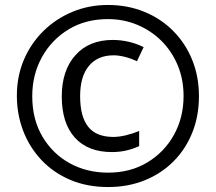

<svg xmlns="http://www.w3.org/2000/svg" viewBox="-20 -795 871 774"><path d="M416 -41Q331 -41 263 -70Q195 -99 147 -150Q99 -201 73.5 -267.5Q48 -334 48 -409Q48 -488 76.5 -554.5Q105 -621 155.5 -670.5Q206 -720 272.5 -747.5Q339 -775 415 -775Q494 -775 561.5 -747.5Q629 -720 678.5 -670Q728 -620 755 -553Q782 -486 782 -407Q782 -327 755 -260Q728 -193 679 -144Q630 -95 563 -68Q496 -41 416 -41ZM416 -99Q505 -99 573.5 -140Q642 -181 681 -251Q720 -321 720 -408Q720 -475 696.5 -531.5Q673 -588 631.5 -629.5Q590 -671 534.5 -694.5Q479 -718 415 -718Q325 -718 256.5 -676.5Q188 -635 149 -564.5Q110 -494 110 -407Q110 -314 151 -244.5Q192 -175 261 -137Q330 -99 416 -99ZM431 -182Q334 -182 281.5 -240.5Q229 -299 229 -406Q229 -511 284 -572.5Q339 -634 435 -634Q465 -634 497 -627Q529 -620 559 -605L532 -548Q507 -560 482.5 -566Q458 -572 438 -572Q374 -572 338.5 -529.5Q303 -487 303 -407Q303 -325 335.5 -284Q368 -243 437 -243Q460 -243 487 -249.5Q514 -256 541 -267V-206Q515 -194 488 -188Q461 -182 431 -182Z"/></svg>

Font: Noto Sans Tamil UI ExtraCondensed SemiBold
Style: Regular
Weight: 600
Width: 2
Designer: Jelle Bosma - Monotype Design Team
Foundry: Monotype Imaging Inc.
Version: Version 2.004; ttfautohint (v1.8.4.7-5d5b)